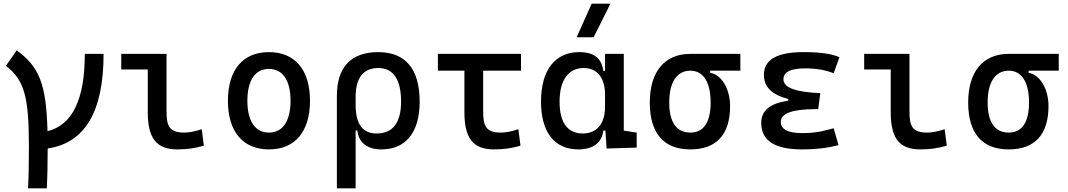

<svg xmlns="http://www.w3.org/2000/svg" viewBox="-20 -815 5899 1060"><path d="M134.8 224.6H238.3C241.7 163.1 243.2 89.8 243.2 4.9C449.7 -25.9 551.8 -199.2 551.8 -517.6H448.2C448.2 -266.1 379.9 -124.5 242.2 -90.8C235.8 -351.1 196.3 -446.8 72.3 -537.1L12.7 -451.7C114.3 -372.6 139.6 -282.7 139.6 -4.9C139.6 84.5 138.2 160.6 134.8 224.6Z M959 9.8C1011.7 9.8 1055.2 3.9 1105.5 -10.7L1093.8 -101.6C1054.2 -88.9 1024.9 -83 998 -83C915 -83 899.4 -118.2 899.4 -200.2V-517.6H649.4V-431.6H795.9V-195.3C795.9 -51.8 843.8 9.8 959 9.8Z M1464.8 9.8C1608.4 9.8 1691.4 -87.9 1691.4 -258.8C1691.4 -429.7 1608.4 -527.3 1464.8 -527.3C1321.3 -527.3 1238.3 -429.7 1238.3 -258.8C1238.3 -87.9 1321.3 9.8 1464.8 9.8ZM1464.8 -83C1388.7 -83 1345.7 -146.5 1345.7 -258.8C1345.7 -371.1 1388.7 -434.6 1464.8 -434.6C1541 -434.6 1584 -371.1 1584 -258.8C1584 -146.5 1541 -83 1464.8 -83Z M2085.9 9.8C2220.2 9.8 2296.9 -84 2296.9 -253.9C2296.9 -433.6 2218.8 -527.3 2068.4 -527.3C1918 -527.3 1839.8 -444.3 1839.8 -285.6V224.6H1943.4V-94.7H1953.1C1959.5 -25.4 2010.3 9.8 2085.9 9.8ZM1943.4 -237.3V-281.2C1943.4 -385.3 1986.3 -439.5 2068.4 -439.5C2151.4 -439.5 2194.3 -376 2194.3 -253.9C2194.3 -137.7 2148.4 -78.1 2059.6 -78.1C1981 -78.1 1943.4 -129.9 1943.4 -237.3Z M2707 9.8C2759.8 9.8 2803.2 3.9 2853.5 -10.7L2841.8 -101.6C2802.2 -88.9 2772.9 -83 2746.1 -83C2663.1 -83 2647.5 -118.2 2647.5 -200.2V-424.8H2856.4V-517.6H2397.5V-424.8H2543.9V-195.3C2543.9 -51.8 2591.8 9.8 2707 9.8Z M3172.9 9.8C3251 9.8 3303.2 -24.9 3310.5 -93.8H3322.3L3329.1 4.9L3495.1 0V-83L3423.8 -93.8V-517.6H3320.3V-423.8H3310.5C3302.2 -493.2 3258.8 -527.3 3178.7 -527.3C3043.9 -527.3 2966.8 -427.7 2966.8 -253.9C2966.8 -84 3042 9.8 3172.9 9.8ZM3320.3 -224.6C3320.3 -132.3 3274.9 -78.1 3198.2 -78.1C3113.3 -78.1 3069.3 -137.7 3069.3 -253.9C3069.3 -372.1 3117.7 -439.5 3203.1 -439.5C3276.9 -439.5 3320.3 -385.3 3320.3 -293ZM3163.6 -609.4H3257.3L3350.1 -794.9H3246.6Z M3791.5 9.8C3935.5 9.8 4010.7 -72.3 4010.7 -229.5C4010.7 -323.7 3963.9 -402.8 3900.9 -413.1V-424.8H4067.4V-517.6H3791.5C3649.4 -517.6 3567.4 -419.9 3567.4 -249C3567.4 -79.1 3644 9.8 3791.5 9.8ZM3791.5 -83C3714.8 -83 3674.8 -140.1 3674.8 -249C3674.8 -361.3 3716.8 -424.8 3791.5 -424.8C3862.8 -424.8 3903.3 -361.3 3903.3 -249C3903.3 -140.1 3864.7 -83 3791.5 -83Z M4407.2 9.8C4488.8 9.8 4557.1 0.5 4609.4 -13.7L4582.5 -106.9C4540.5 -95.7 4491.7 -80.1 4411.1 -80.1C4330.6 -80.1 4290.5 -100.6 4290.5 -141.6C4290.5 -189 4354 -212.4 4481.4 -212.4H4497.1L4508.8 -300.8C4372.6 -306.2 4305.2 -331.5 4305.2 -377C4305.2 -417.5 4345.2 -437.5 4425.8 -437.5C4485.4 -437.5 4537.1 -428.7 4582.5 -410.6L4614.3 -499C4573.2 -518.1 4507.3 -527.3 4415 -527.3C4269.5 -527.3 4197.3 -485.4 4197.3 -401.4C4197.3 -335.4 4241.7 -291.5 4332 -268.6V-258.8C4231.9 -245.1 4182.6 -204.6 4182.6 -136.7C4182.6 -38.6 4256.8 9.8 4407.2 9.8Z M5060.5 9.8C5113.3 9.8 5156.7 3.9 5207 -10.7L5195.3 -101.6C5155.8 -88.9 5126.5 -83 5099.6 -83C5016.6 -83 5001 -118.2 5001 -200.2V-517.6H4751V-431.6H4897.5V-195.3C4897.5 -51.8 4945.3 9.8 5060.5 9.8Z M5549.3 9.8C5693.4 9.8 5768.6 -72.3 5768.6 -229.5C5768.6 -323.7 5721.7 -402.8 5658.7 -413.1V-424.8H5825.2V-517.6H5549.3C5407.2 -517.6 5325.2 -419.9 5325.2 -249C5325.2 -79.1 5401.9 9.8 5549.3 9.8ZM5549.3 -83C5472.7 -83 5432.6 -140.1 5432.6 -249C5432.6 -361.3 5474.6 -424.8 5549.3 -424.8C5620.6 -424.8 5661.1 -361.3 5661.1 -249C5661.1 -140.1 5622.6 -83 5549.3 -83Z"/></svg>

Font: Cascadia Mono NF
Style: Regular
Weight: 400
Monospace: yes
Designer: Aaron Bell
Foundry: Saja Typeworks
Version: Version 2404.023